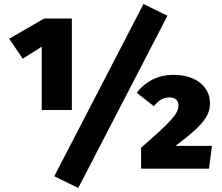

<svg xmlns="http://www.w3.org/2000/svg" viewBox="-20 -845 1110 962"><path d="M699 -825 252 38 372 97 819 -766ZM340 -752H201L26 -651L94 -551L189 -611V-294H340ZM848 -470C766 -470 703 -431 665 -380L751 -313C775 -343 799 -357 829 -357C858 -357 874 -342 874 -316C874 -276 840 -238 687 -105V0H1027L1042 -114H859C1008 -225 1032 -270 1032 -330C1032 -401 973 -470 848 -470Z"/></svg>

Font: Glow Sans SC Normal Heavy
Style: Regular
Weight: 900
Designer: Ryoko NISHIZUKA (kana, bopomofo & ideographs); Paul D. Hunt (Latin, Greek & Cyrillic); Sandoll Communications, Soo-young
Version: Version 0.93